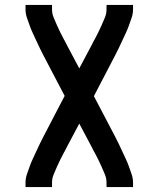

<svg xmlns="http://www.w3.org/2000/svg" viewBox="-20 -550 640 775"><path d="M83 205V187Q83 170 88.5 154Q94 138 99.5 122.5Q105 107 112 92Q119 77 126 62Q133 47 140 32Q147 17 155 2L241 -163L155 -327Q147 -342 140 -357Q133 -372 126 -387Q119 -402 112 -417Q105 -432 99.5 -447.5Q94 -463 88.5 -479Q83 -495 83 -512V-530H190V-512Q190 -495 196.5 -479.5Q203 -464 209.5 -449Q216 -434 223.5 -419Q231 -404 239 -389L240 -388Q241 -386 242 -383.5Q243 -381 245 -379V-378Q246 -376 247 -374Q248 -372 249 -370L300 -274L351 -370Q352 -372 353 -374Q354 -376 355 -378V-379Q357 -381 358 -383.5Q359 -386 360 -388L361 -389Q369 -404 376.5 -419Q384 -434 390.5 -449Q397 -464 403.5 -479.5Q410 -495 410 -512V-530H517V-512Q517 -495 511.5 -479Q506 -463 500.5 -447.5Q495 -432 488 -417Q481 -402 474 -387Q467 -372 460 -357Q453 -342 445 -327L359 -162L445 2Q453 17 460 32Q467 47 474 62Q481 77 488 92Q495 107 500.5 122.5Q506 138 511.5 154Q517 170 517 187V205H410V187Q410 170 403.5 154.5Q397 139 390.5 124Q384 109 376.5 94Q369 79 361 64L360 63Q359 61 358 58.5Q357 56 355 54V53Q354 51 353 49Q352 47 351 45L300 -51L249 45Q248 47 247 49Q246 51 245 53V54Q243 56 242 58.5Q241 61 240 63L239 64Q231 79 223.5 94Q216 109 209.5 124Q203 139 196.5 154.5Q190 170 190 187V205Z"/></svg>

Font: Iosevka Curly SmBdEx
Style: Regular
Weight: 600
Width: 7
Monospace: yes
Designer: Belleve Invis
Foundry: Belleve Invis
Version: Version 11.1.0; ttfautohint (v1.8.3)